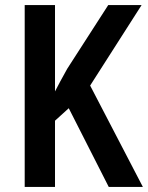

<svg xmlns="http://www.w3.org/2000/svg" viewBox="-20 -734 581 754"><path d="M541 0H407L250 -309L196 -260V0H77V-714H196V-375Q205 -392 216.5 -414Q228 -436 244 -464L405 -714H536L334 -398Z"/></svg>

Font: Noto Sans Gujarati Condensed SemiBold
Style: Regular
Weight: 600
Width: 3
Designer: Jelle Bosma - Monotype Design Team, Universal Thirst
Foundry: Monotype Imaging Inc.
Version: Version 2.106; ttfautohint (v1.8.4.7-5d5b)